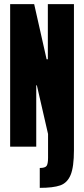

<svg xmlns="http://www.w3.org/2000/svg" viewBox="-20 -708 406 927"><path d="M212 54V-61L158 -296H155V0H29V-688H145L205 -422H211V-688H337V17Q337 98 321 136.5Q305 175 271 187Q237 199 172 199V103Q197 103 204.5 93.5Q212 84 212 54Z"/></svg>

Font: Saira Ultra Condensed Black
Style: Regular
Weight: 900
Width: 1
Designer: Hector Gatti with collaboration of the Omnibus-Type team
Foundry: Omnibus-Type
Version: Version 1.001; ttfautohint (v1.8)